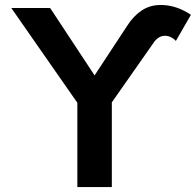

<svg xmlns="http://www.w3.org/2000/svg" viewBox="-20 -755 790 775"><path d="M689.9 -589.8 750.5 -695.1Q746.6 -698 742.4 -700.7Q738.3 -703.4 733.9 -705.6Q683.1 -734.9 628.2 -734.9Q585 -734.9 551.4 -712.3Q517.8 -689.7 492.4 -649.4L598.1 -579.8Q607.2 -594.2 619.3 -602.4Q631.3 -610.6 645.5 -610.6Q660.9 -610.6 674.3 -602.5Q683.6 -597.4 689.9 -589.8ZM292.2 0H431.4V-384.3H292.2ZM377 -264.2 598.1 -579.8 492.4 -649.4 361.8 -450.7 182.4 -722.7H25.6L317.6 -303.7Z"/></svg>

Font: Giphurs
Style: Regular
Weight: 400
Version: Version 2.010